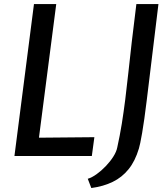

<svg xmlns="http://www.w3.org/2000/svg" viewBox="-20 -767 828 944"><path d="M51 0 147 -747H256.5L171.5 -90L444 -92.5L431.5 0ZM429 157.5 411.5 112Q432 106 455.5 89Q479 72 500.5 49.5Q522 27 537.2 3Q552.5 -21 556.5 -42Q569.5 -100.5 578.8 -158.2Q588 -216 595.8 -277.5Q603.5 -339 611 -409Q618.5 -479 628 -562.2Q637.5 -645.5 650.5 -747H759L701.5 -274Q689 -172 678.8 -113Q668.5 -54 663 -37Q644.5 25 612.2 65Q580 105 534.2 127.2Q488.5 149.5 429 157.5Z"/></svg>

Font: Koeln Type Sans
Style: Italic
Weight: 400
Italic angle: -7.5°
Designer: Eben Sorkin
Foundry: Eben Sorkin
Version: Version 2.001